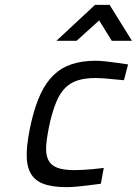

<svg xmlns="http://www.w3.org/2000/svg" viewBox="-20 -760 563 790"><path d="M374 -510Q391 -510 414 -507.5Q437 -505 458 -502Q482 -498 507 -495L490 -430Q467 -432 446 -434Q428 -436 408 -437.5Q388 -439 374 -439Q331 -439 300.5 -429.5Q270 -420 248.5 -398.5Q227 -377 212.5 -342.5Q198 -308 186 -259Q174 -204 170.5 -166Q167 -128 177.5 -104.5Q188 -81 214 -70.5Q240 -60 286 -60Q300 -60 320.5 -61Q341 -62 361 -64Q383 -66 407 -69L395 -4Q367 0 341 3Q318 6 294 8Q270 10 253 10Q193 10 156.5 -4.5Q120 -19 104 -51Q88 -83 90 -134Q92 -185 109 -259Q125 -327 147.5 -374.5Q170 -422 201.5 -452Q233 -482 275.5 -496Q318 -510 374 -510ZM371 -740H431L523 -592H440L388 -676L295 -592H212Z"/></svg>

Font: Panefresco 400wt
Style: Italic
Weight: 400
Foundry: Campivisivi & Chank Co
Version: Version 1.001